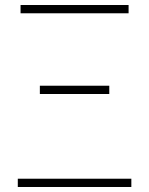

<svg xmlns="http://www.w3.org/2000/svg" viewBox="-20 -746 594 766"><path d="M51 0H504V-33H51ZM139 -371H416V-404H139ZM62 -693H493V-726H62Z"/></svg>

Font: Source Han Sans CN ExtraLight
Style: Regular
Weight: 250
Designer: Ryoko NISHIZUKA (kana & ideographs); Paul D. Hunt (Latin, Greek & Cyrillic); Wenlong ZHANG (bopomofo); Sandoll Communica
Foundry: Adobe Systems Incorporated
Version: Version 1.004;PS 1.004;hotconv 16.6.51;makeotf.lib2.5.65220